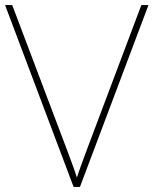

<svg xmlns="http://www.w3.org/2000/svg" viewBox="-20 -734 603 754"><path d="M563 -714 294 0H269L0 -714H28L244 -143Q251 -124 258 -105.5Q265 -87 271 -69.5Q277 -52 282 -37Q287 -52 292.5 -68Q298 -84 305 -102.5Q312 -121 320 -143L535 -714Z"/></svg>

Font: Noto Sans Hebrew Thin
Style: Regular
Weight: 250
Designer: Monotype Design Team
Foundry: Monotype Imaging Inc.
Version: Version 2.003